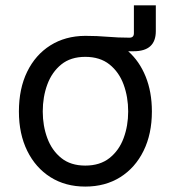

<svg xmlns="http://www.w3.org/2000/svg" viewBox="-20 -687 637 719"><path d="M299.3 11.7Q225.1 11.7 169.2 -23.4Q113.3 -58.6 82 -122.1Q50.8 -185.5 50.8 -269.5Q50.8 -355 81.8 -418.5Q112.8 -481.9 168.7 -517.1Q224.6 -552.2 298.3 -552.7Q298.8 -552.7 298.8 -552.7Q299.3 -552.7 299.3 -552.7Q300.3 -552.7 301.3 -552.7Q342.8 -552.7 382.8 -549.3Q422.9 -545.9 464.8 -545.9Q481.4 -545.9 481.4 -562.5V-667H563.5V-570.3Q563.5 -495.1 480.5 -495.1H460Q502 -458 525.4 -400.4Q548.8 -342.8 548.8 -269.5Q548.8 -185.5 517.6 -122.1Q486.3 -58.6 430.2 -23.4Q374 11.7 299.3 11.7ZM299.3 -66.9Q354.5 -66.9 390.1 -95.2Q425.8 -123.5 442.9 -169.7Q460 -215.8 460 -269.5Q460 -323.7 442.9 -370.4Q425.8 -417 390.1 -445.6Q354.5 -474.1 299.3 -474.1Q244.6 -474.1 209.5 -445.6Q174.3 -417 157.2 -370.6Q140.1 -324.2 140.1 -269.5Q140.1 -215.8 157.2 -169.7Q174.3 -123.5 209.5 -95.2Q244.6 -66.9 299.3 -66.9Z"/></svg>

Font: Inter-Regular
Style: Regular
Weight: 400
Designer: Rasmus Andersson
Foundry: rsms
Version: Version 4.000;git-a52131595